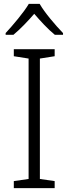

<svg xmlns="http://www.w3.org/2000/svg" viewBox="-20 -967 351 987"><path d="M184 -947H128C103 -904 46 -837 9 -797V-788H49C85 -818 124 -859 156 -896C188 -859 226 -817 262 -788H304V-797C266 -836 208 -904 184 -947ZM261 0V-36L185 -47V-666L261 -678V-714H51V-678L127 -666V-47L51 -36V0Z"/></svg>

Font: Noto Sans Meetei Mayek Light
Style: Regular
Weight: 300
Designer: Monotype Design Team and Neelakash Kshetrimayum
Foundry: Monotype Imaging Inc.
Version: Version 2.002